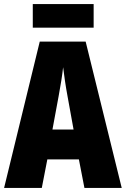

<svg xmlns="http://www.w3.org/2000/svg" viewBox="-20 -917 614 937"><path d="M437 -897H140V-782H437ZM392 0H574L398 -714H174L0 0H184L211 -139H365ZM310 -445 339 -285H236L266 -447C276 -500 284 -551 288 -589C293 -549 300 -498 310 -445Z"/></svg>

Font: Noto Sans Myanmar UI ExtraCondensed Black
Style: Regular
Weight: 900
Width: 2
Designer: Monotype Design Team
Foundry: Monotype Imaging Inc.
Version: Version 2.103